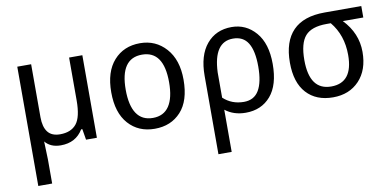

<svg xmlns="http://www.w3.org/2000/svg" viewBox="-74 -767 2487 1226"><g transform="rotate(-10 1170.0 -154.5)"><path d="M175.8 -191.4Q175.8 -128.9 201.2 -95.7Q226.6 -62.5 281.2 -62.5Q351.6 -62.5 386.7 -105.5Q421.9 -148.4 421.9 -257.8V-535.2H507.8V0H437.5L425.8 -70.3H418Q371.1 7.8 273.4 7.8Q207 7.8 171.9 -35.2L175.8 82V238.3H85.9V-535.2H175.8Z M648.4 -269.5Q648.4 -402.3 712.9 -474.6Q777.3 -546.9 882.8 -546.9Q984.4 -546.9 1050.8 -472.7Q1117.2 -398.4 1117.2 -269.5Q1117.2 -132.8 1052.7 -62.5Q988.3 7.8 882.8 7.8Q777.3 7.8 712.9 -64.5Q648.4 -136.7 648.4 -269.5ZM1023.4 -269.5Q1023.4 -371.1 988.3 -421.9Q953.1 -472.7 882.8 -472.7Q812.5 -472.7 777.3 -421.9Q742.2 -371.1 742.2 -269.5Q742.2 -168 777.3 -115.2Q812.5 -62.5 882.8 -62.5Q953.1 -62.5 988.3 -115.2Q1023.4 -168 1023.4 -269.5Z M1339.8 -35.2V97.7V238.3H1253.9V-269.5Q1253.9 -402.3 1314.5 -474.6Q1375 -546.9 1476.6 -546.9Q1570.3 -546.9 1632.8 -474.6Q1695.3 -402.3 1695.3 -269.5Q1695.3 -132.8 1634.8 -62.5Q1574.2 7.8 1472.7 7.8Q1394.5 7.8 1339.8 -35.2ZM1339.8 -113.3Q1394.5 -62.5 1472.7 -62.5Q1539.1 -62.5 1570.3 -115.2Q1601.6 -168 1601.6 -269.5Q1601.6 -371.1 1570.3 -421.9Q1539.1 -472.7 1472.7 -472.7Q1410.2 -472.7 1377 -423.8Q1343.8 -375 1339.8 -277.3Z M2316.4 -535.2V-460.9H2183.6Q2273.4 -367.2 2273.4 -246.1Q2273.4 -128.9 2209 -60.5Q2144.5 7.8 2039.1 7.8Q1929.7 7.8 1867.2 -60.5Q1804.7 -128.9 1804.7 -257.8Q1804.7 -394.5 1873 -464.8Q1941.4 -535.2 2078.1 -535.2ZM2105.5 -460.9H2078.1Q1980.5 -460.9 1939.5 -414.1Q1898.4 -367.2 1898.4 -257.8Q1898.4 -160.2 1933.6 -111.3Q1968.8 -62.5 2039.1 -62.5Q2109.4 -62.5 2144.5 -107.4Q2179.7 -152.3 2179.7 -242.2Q2179.7 -371.1 2105.5 -460.9Z"/></g></svg>

Font: Droid Sans Fallback
Style: Regular
Weight: 400
Designer: Steve Matteson
Foundry: Ascender Corporation
Version: 3.00 (Khmer version)